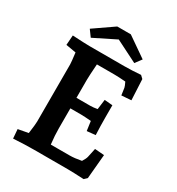

<svg xmlns="http://www.w3.org/2000/svg" viewBox="-208 -1018 1060 1152"><g transform="rotate(30 322.0 -442.5)"><path d="M54 -58 124 -71Q133 -136 133 -155V-551Q133 -566 125 -630L55 -642L60 -710Q150 -705 179 -705H419Q470 -705 533 -710L552 -692L559 -549L492 -544L485 -593Q484 -601 471 -628Q423 -632 391 -632H272Q266 -548 266 -521V-397H361Q382 -397 410 -402L419 -471L475 -466V-382Q475 -323 478 -261L419 -255L410 -320Q360 -324 341 -324H266V-185Q266 -137 273 -77H403Q437 -77 484 -86Q500 -111 503 -126L516 -187L581 -182L566 -14L547 4Q471 0 433 0H204Q141 0 59 5ZM311 -827 160 -752 128 -796 264 -890H358L495 -795L462 -751Z"/></g></svg>

Font: Andada Pro ExtraBold
Style: Regular
Weight: 800
Designer: Carolina Giovagnoli
Foundry: Huerta Tipografica
Version: Version 3.005; ttfautohint (v1.8.4)